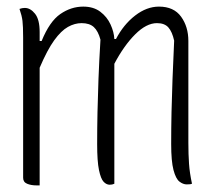

<svg xmlns="http://www.w3.org/2000/svg" viewBox="-20 -556 640 581"><path d="M100 5H90Q74 5 62 0Q50 -5 50 -18V-442Q50 -477 48 -493Q46 -509 39 -529Q47 -532 55 -532Q72 -532 86 -514.5Q100 -497 100 -459V-432H106Q130 -491 162.5 -513.5Q195 -536 232 -536Q263 -536 283.5 -520.5Q304 -505 314.5 -482Q325 -459 326 -438H331Q354 -482 389 -509Q424 -536 461 -536Q506 -536 528 -505.5Q550 -475 550 -432V-124Q550 -89 552 -60.5Q554 -32 561 0Q559 1 555.5 1.5Q552 2 545 2Q534 2 523 -6.5Q512 -15 505 -41.5Q498 -68 498 -120Q498 -169 499 -216Q500 -263 502 -315.5Q504 -368 507 -433Q501 -460 489.5 -473Q478 -486 455 -486Q423 -486 389 -452Q355 -418 326 -363V0Q320 3 312 3Q302 3 293.5 -6Q285 -15 279.5 -41.5Q274 -68 274 -120Q274 -169 275 -216Q276 -263 278 -316.5Q280 -370 284 -436Q277 -462 264 -474Q251 -486 227 -486Q206 -486 185.5 -474.5Q165 -463 144 -434Q123 -405 100 -351Z"/></svg>

Font: Recursive Mn Csl St Lt
Style: Regular
Weight: 300
Monospace: yes
Version: Version 1.079;hotconv 1.0.112;makeotfexe 2.5.65598; ttfautoh